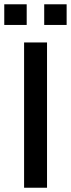

<svg xmlns="http://www.w3.org/2000/svg" viewBox="-41 -879 332 899"><path d="M71.8 0V-680.2H179.2V0ZM-21 -762.2V-858.9H84V-762.2ZM166 -762.2V-858.9H271V-762.2Z"/></svg>

Font: TASA Orbiter Text Medium
Style: Regular
Weight: 500
Designer: Weizhong Zhang
Version: Version 1.000;Glyphs 3.1.2 (3151)